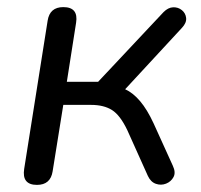

<svg xmlns="http://www.w3.org/2000/svg" viewBox="-20 -513 566 540"><path d="M84 7Q41 7 48 -38L114 -455Q120 -493 158 -493Q201 -493 194 -449L168 -283H256L440 -479Q453 -492 467 -492.5Q481 -493 491.5 -484.5Q502 -476 503.5 -462.5Q505 -449 492 -435L332 -262Q354 -252 374 -228.5Q394 -205 412 -166L466 -47Q475 -28 468 -15Q461 -2 447 3.5Q433 9 418.5 4Q404 -1 396 -18L338 -147Q318 -189 295 -203.5Q272 -218 236 -218H158L128 -31Q122 7 84 7Z"/></svg>

Font: Nunito
Style: Italic
Weight: 400
Italic angle: -9°
Designer: Vernon Adams
Foundry: Vernon Adams
Version: Version 3.601; ttfautohint (v1.8.2.53-6de2)